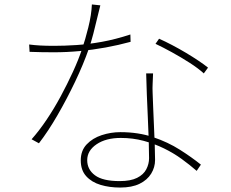

<svg xmlns="http://www.w3.org/2000/svg" viewBox="-20 -806 1040 863"><path d="M111 -606Q134 -603 160 -601.5Q186 -600 223 -600Q270 -600 323.5 -603.5Q377 -607 438 -618Q499 -629 566 -651L567 -618Q512 -603 454.5 -592.5Q397 -582 338.5 -576.5Q280 -571 222 -571Q197 -571 167 -571.5Q137 -572 113 -573ZM431 -782Q425 -760 417 -725.5Q409 -691 399.5 -654.5Q390 -618 380 -589Q355 -517 317.5 -438.5Q280 -360 238 -287.5Q196 -215 155 -162L122 -180Q155 -217 188.5 -266.5Q222 -316 252 -371.5Q282 -427 307.5 -482.5Q333 -538 349 -586Q363 -627 377 -683Q391 -739 393 -786ZM668 -476Q667 -446 666 -428Q665 -410 666 -389Q667 -362 668.5 -323Q670 -284 672 -240.5Q674 -197 675.5 -156.5Q677 -116 677 -87Q677 -54 659.5 -25.5Q642 3 607.5 20Q573 37 520 37Q472 37 432 25Q392 13 367.5 -14Q343 -41 343 -85Q343 -129 369.5 -157Q396 -185 437 -198.5Q478 -212 521 -212Q602 -212 668.5 -189.5Q735 -167 788.5 -133Q842 -99 883 -66L864 -38Q833 -65 796.5 -91.5Q760 -118 717 -139Q674 -160 625.5 -173Q577 -186 523 -186Q456 -186 414 -157.5Q372 -129 372 -86Q372 -44 407 -18Q442 8 518 8Q567 8 596 -6.5Q625 -21 637.5 -45Q650 -69 650 -95Q650 -130 648.5 -177Q647 -224 644.5 -276.5Q642 -329 640 -381Q638 -433 637 -476ZM896 -476Q871 -499 832 -524Q793 -549 752 -571.5Q711 -594 679 -609L695 -632Q722 -620 753.5 -603.5Q785 -587 816 -568.5Q847 -550 873 -532.5Q899 -515 915 -502Z"/></svg>

Font: Noto Sans SC Thin
Style: Regular
Weight: 100
Designer: Ryoko NISHIZUKA 西塚涼子 (kana, bopomofo & ideographs); Paul D. Hunt (Latin, Greek & Cyrillic); Sandoll Communications 산돌커뮤니
Foundry: Adobe
Version: Version 2.004-H2;hotconv 1.0.118;makeotfexe 2.5.65603